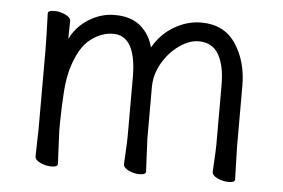

<svg xmlns="http://www.w3.org/2000/svg" viewBox="-42 -542 900 610"><g transform="rotate(5 408.0 -237.5)"><path d="M574 -426Q544 -426 512 -403.5Q480 -381 459 -344.5Q438 -308 438 -268V-105Q438 -102 441 -39L443 1Q443 11 423 11Q405 11 388 3Q371 -5 371 -17L373 -54Q375 -90 375 -105V-293Q375 -426 301 -426Q263 -426 228 -398.5Q193 -371 173 -303Q164 -271 161 -230.5Q158 -190 157 -127V-105Q157 -100 160 -37Q162 -7 162 1Q162 11 142 11Q124 11 106.5 3Q89 -5 89 -17L91 -105V-356L90 -409L88 -472Q88 -482 108 -482Q126 -482 143.5 -474Q161 -466 161 -454L160 -397Q179 -437 218 -461.5Q257 -486 301 -486Q353 -486 383.5 -460Q414 -434 424 -393Q449 -437 490.5 -461.5Q532 -486 577 -486Q650 -486 687 -430.5Q724 -375 724 -297V-105L725 -67L727 1Q727 11 707 11Q689 11 671.5 3Q654 -5 654 -17L656 -54Q658 -90 658 -105V-293Q658 -356 637.5 -391Q617 -426 574 -426Z"/></g></svg>

Font: Iansui 0.93
Style: Regular
Weight: 400
Designer: But Ko / Fontworks Inc.
Foundry: zi-hi.com / Fontworks Inc.
Version: Version 0.931